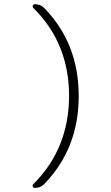

<svg xmlns="http://www.w3.org/2000/svg" viewBox="-20 -790 540 935"><path d="M149.4 125Q142.6 125 139.6 118.7Q136.7 112.3 141.6 107.4Q315.4 -64.5 316.4 -322.3Q316.4 -580.1 141.6 -752Q137.7 -755.9 140.1 -762.7Q142.6 -769.5 149.4 -769.5Q176.8 -769.5 194.3 -752Q363.3 -580.1 363.3 -322.3Q363.3 -65.4 194.3 107.4Q176.8 125 149.4 125Z"/></svg>

Font: Rounded-X Mgen+ 1m light
Style: Regular
Weight: 200
Designer: [Source Han Sans]
Ryoko NISHIZUKA  (kana & ideographs); Paul D. Hunt (Latin, Greek & Cyrillic); Wenlong ZHANG  (bopomofo
Version: Version 1.059.20150602